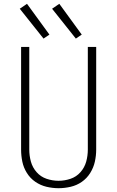

<svg xmlns="http://www.w3.org/2000/svg" viewBox="-20 -982 616 1010"><path d="M288 8Q320 8 352 0.5Q384 -7 410.5 -25.5Q437 -44 454.5 -72Q472 -100 479 -131.5Q486 -163 486 -195V-735H442V-195Q442 -163 433.5 -132Q425 -101 403.5 -76.5Q382 -52 351 -41.5Q320 -31 288 -31Q256 -31 225 -41.5Q194 -52 172.5 -76.5Q151 -101 142.5 -132Q134 -163 134 -195V-735H91V-195Q91 -163 97.5 -131.5Q104 -100 121.5 -72Q139 -44 166 -25.5Q193 -7 224.5 0.5Q256 8 288 8ZM379 -779 410 -800 292 -962 254 -936ZM209 -779 240 -800 122 -962 84 -936Z"/></svg>

Font: Iosevka Sparkle Extralight
Style: Regular
Weight: 200
Designer: Belleve Invis
Foundry: Belleve Invis
Version: Version 4.5.0; ttfautohint (v1.8.3)